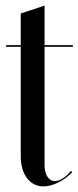

<svg xmlns="http://www.w3.org/2000/svg" viewBox="-20 -656 280 685"><path d="M135 9C169 9 210 -12 238 -42L233 -46C214 -23 193 -10 176 -10C153 -10 139 -33 139 -68V-489H240V-495H139V-636L54 -608V-495H2V-489H54V-99C54 -34 86 9 135 9Z"/></svg>

Font: Moniqa SemBd Display
Style: Regular
Weight: 600
Designer: Rajesh Rajput
Foundry: Rajesh Rajput
Version: Version 1.000